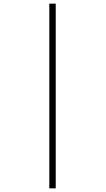

<svg xmlns="http://www.w3.org/2000/svg" viewBox="-20 -782 578 1051"><path d="M250 -762H285V249H250Z"/></svg>

Font: Noto Sans Khmer ExtraLight
Style: Regular
Weight: 250
Version: Version 2.003